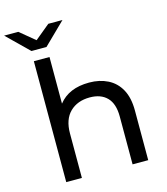

<svg xmlns="http://www.w3.org/2000/svg" viewBox="-173 -1036 987 1138"><g transform="rotate(-15 320.5 -467.0)"><path d="M91 0V-742H187V-456Q249 -535 374 -535Q438 -535 488 -510Q538 -485 566 -434Q594 -383 594 -305V0H498V-294Q498 -372 460.5 -410.5Q423 -449 355 -449Q279 -449 233 -404Q187 -359 187 -273V0ZM93 -804 -40 -934H47L139 -858L231 -934H318L185 -804Z"/></g></svg>

Font: Montserrat Medium
Style: Regular
Weight: 500
Designer: Julieta Ulanovsky
Foundry: Julieta Ulanovsky
Version: Version 9.000; ttfautohint (v1.8.4.7-5d5b)